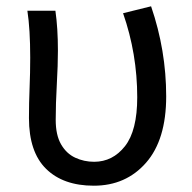

<svg xmlns="http://www.w3.org/2000/svg" viewBox="-20 -577 609 610"><path d="M278 13Q181 13 126.5 -40.5Q72 -94 72 -202Q72 -250 74 -298Q76 -346 76 -394Q76 -484 67 -543H156Q164 -488 164 -416Q164 -371 160.5 -309Q157 -247 157 -196Q157 -148 174 -118.5Q191 -89 219 -76Q247 -63 279 -63Q338 -63 377 -112.5Q416 -162 416 -268Q416 -406 371 -535L460 -557Q508 -417 508 -271Q508 -133 444 -60Q380 13 278 13Z"/></svg>

Font: Source Han Sans & Saira Hybrid
Style: Regular
Weight: 400
Designer: Ryoko NISHIZUKA 西塚涼子 (kana & ideographs); Paul D. Hunt (Latin, Greek & Cyrillic); Wenlong ZHANG 张文龙 (bopomofo); Sandoll 
Foundry: Adobe Systems Incorporated
Version: Version 1.00;August 2, 2021;FontCreator 13.0.0.2675 64-bit